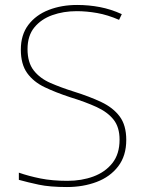

<svg xmlns="http://www.w3.org/2000/svg" viewBox="-20 -744 583 774"><path d="M489 -180Q489 -116 456.5 -73.5Q424 -31 369.5 -10.5Q315 10 250 10Q181 10 136.5 0.5Q92 -9 56 -19V-48Q96 -34 143.5 -24.5Q191 -15 252 -15Q309 -15 356.5 -32.5Q404 -50 433 -86.5Q462 -123 462 -181Q462 -231 438 -261.5Q414 -292 369.5 -312.5Q325 -333 263 -352Q205 -371 160 -392.5Q115 -414 89.5 -449.5Q64 -485 64 -544Q64 -604 94.5 -644Q125 -684 176.5 -704Q228 -724 291 -724Q338 -724 382.5 -715.5Q427 -707 471 -687L460 -664Q414 -684 371.5 -691.5Q329 -699 289 -699Q236 -699 191 -683Q146 -667 118.5 -633.5Q91 -600 91 -546Q91 -492 116 -460Q141 -428 183.5 -409.5Q226 -391 277 -375Q341 -355 388.5 -332.5Q436 -310 462.5 -274.5Q489 -239 489 -180Z"/></svg>

Font: Noto Sans Thaana Thin
Style: Regular
Weight: 100
Designer: David Williams
Foundry: Google Inc.
Version: Version 3.001; ttfautohint (v1.8.4.7-5d5b)